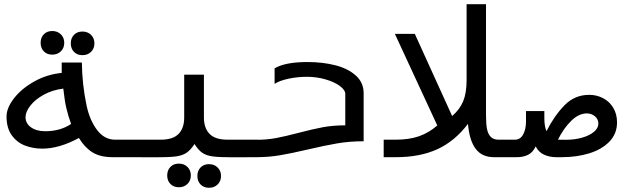

<svg xmlns="http://www.w3.org/2000/svg" viewBox="-20 -745 3040 910"><path d="M354 -91Q260.5 -40.5 180.5 -40.5Q136.5 -40.5 98.2 -55.2Q60 -70 35.5 -104.2Q11 -138.5 11 -193Q11 -233.5 46.5 -279.2Q82 -325 142.2 -358.8Q202.5 -392.5 272.5 -399.5V-448.5H368Q369 -346.5 390.5 -244Q405.5 -174.5 440.2 -128.8Q475 -83 525.5 -83H602V0H514Q454.5 0 417.8 -23.2Q381 -46.5 354 -91ZM194.5 -123Q265.5 -123 317 -157.5Q302 -198.5 294 -234.5Q287 -263.5 280 -325Q229.5 -319 188.2 -296.5Q147 -274 124 -244.5Q101 -215 101 -189.5Q101 -160 127 -141.5Q153 -123 194.5 -123ZM172.5 -542Q172.5 -567 187.8 -582.5Q203 -598 227.5 -598Q252.5 -598 268.5 -582.2Q284.5 -566.5 284.5 -542Q284.5 -517.5 268.5 -501.8Q252.5 -486 227.5 -486Q203 -486 187.8 -501.5Q172.5 -517 172.5 -542ZM315.5 -539.5Q315.5 -564.5 330.8 -580Q346 -595.5 370.5 -595.5Q395.5 -595.5 411.5 -579.8Q427.5 -564 427.5 -539.5Q427.5 -515 411.5 -499.2Q395.5 -483.5 370.5 -483.5Q346 -483.5 330.8 -499Q315.5 -514.5 315.5 -539.5Z M772.5 86.5Q772.5 61.5 787.8 46Q803 30.5 827.5 30.5Q852.5 30.5 868.5 46.2Q884.5 62 884.5 86.5Q884.5 111 868.5 126.8Q852.5 142.5 827.5 142.5Q803 142.5 787.8 127Q772.5 111.5 772.5 86.5ZM915.5 89Q915.5 64 930.8 48.5Q946 33 970.5 33Q995.5 33 1011.5 48.8Q1027.5 64.5 1027.5 89Q1027.5 113.5 1011.5 129.2Q995.5 145 970.5 145Q946 145 930.8 129.5Q915.5 114 915.5 89ZM853 -188V-391H946.5V-188Q946.5 -137.5 973.5 -110.2Q1000.5 -83 1057.5 -83H1201.5V0L1083 0.5Q1020 0.5 989.2 -3.5Q958.5 -7.5 939.2 -20.5Q920 -33.5 902 -62.5Q883 -33.5 863.5 -20.5Q844 -7.5 812.8 -3.5Q781.5 0.5 718 0.5L598.5 0V-83H742.5Q799.5 -83 826.2 -110.2Q853 -137.5 853 -188Z M1281.5 -347.5V-421Q1331 -451 1437.5 -451Q1508.5 -451 1568.8 -435.8Q1629 -420.5 1666.2 -387.2Q1703.5 -354 1703.5 -303V-75.5Q1637.5 -75.5 1578.8 -65.5Q1520 -55.5 1439 -36.5Q1360 -18 1306.5 -9Q1253 0 1194.5 0V-82.5Q1244.5 -82.5 1287.8 -90.5Q1331 -98.5 1395.5 -115.5Q1462 -133 1510.2 -142Q1558.5 -151 1616.5 -151V-299.5Q1616.5 -318.5 1590.8 -337.5Q1565 -356.5 1522.8 -368.8Q1480.5 -381 1434.5 -381Q1389.5 -381 1346.8 -371.8Q1304 -362.5 1281.5 -347.5Z M1798.5 -83H1857Q1918.5 -83 1965.8 -99.2Q2013 -115.5 2052.5 -150.5L1851.5 -584.5H1946L2123 -195Q2159 -226 2175.2 -265Q2191.5 -304 2191.5 -365.5V-725H2283.5V-197Q2283.5 -158 2288.2 -133.8Q2293 -109.5 2306 -96.2Q2319 -83 2343 -83H2401.5V0H2321.5Q2264 0 2234.2 -40Q2204.5 -80 2198 -158Q2136.5 -76.5 2053.8 -38.2Q1971 0 1855.5 0H1798.5Z M2399 -83H2421.5Q2446 -83 2459.5 -107.8Q2473 -132.5 2473 -168.5V-218.5H2560V-184Q2560 -147 2570 -123Q2606.5 -195.5 2655 -245.5Q2703.5 -295.5 2772.5 -295.5Q2808 -295.5 2838.2 -279.8Q2868.5 -264 2886.5 -234.2Q2904.5 -204.5 2904.5 -165Q2904.5 -111.5 2868.8 -74.2Q2833 -37 2773.5 -18.5Q2714 0 2642.5 0H2616.5Q2584.5 0 2558.8 -11.8Q2533 -23.5 2519 -51Q2505.5 -23 2483.2 -11.5Q2461 0 2429 0H2399ZM2662 -82.5Q2704.5 -82.5 2739.8 -92.8Q2775 -103 2795.5 -120.5Q2816 -138 2816 -159Q2816 -180.5 2799.5 -194Q2783 -207.5 2762 -207.5Q2723 -207.5 2687 -172Q2651 -136.5 2624.5 -83Z"/></svg>

Font: JuliaMono MediumItalic
Style: Regular
Weight: 500
Italic angle: -9°
Monospace: yes
Designer: cormullion
Foundry: corm
Version: Version 0.049; ttfautohint (v1.8.4)